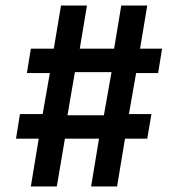

<svg xmlns="http://www.w3.org/2000/svg" viewBox="-20 -670 640 690"><path d="M184.2 0 213.3 -171.7H335.8L307.5 0H400.8L429.2 -171.7H509.2L524.2 -260H443.3L469.2 -407.5H548.3L562.5 -495H483.3L509.2 -650H415.8L390 -495H266.7L292.5 -650H199.2L173.3 -495H90.8L76.7 -407.5H159.2L133.3 -260H51.7L37.5 -171.7H119.2L90.8 0ZM249.2 -410.8H380.8L353.3 -255.8H222.5Z"/></svg>

Font: Familjen Grotesk Medium
Style: Regular
Weight: 500
Designer: Anders Wikstroem, Jonas Baeckman, Matilda Gysing, Kristian Moeller
Foundry: Familjen STHLM AB
Version: Version 2.000